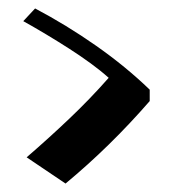

<svg xmlns="http://www.w3.org/2000/svg" viewBox="-20 -533 399 454"><path d="M43 -161Q94 -205 143.5 -252Q193 -299 237 -349Q218 -366 194 -383.5Q170 -401 143.5 -418Q117 -435 89.5 -451.5Q62 -468 35 -483L63 -513Q137 -474 207 -425Q277 -376 334 -321V-294Q287 -240 237.5 -191.5Q188 -143 135 -99Z"/></svg>

Font: Jaini
Style: Regular
Weight: 400
Designer: Girish Dalvi, Maithili Shingre
Foundry: Ek Type
Version: Version 1.001;PS 1.000;hotconv 16.6.51;makeotf.lib2.5.65220